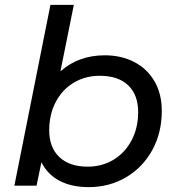

<svg xmlns="http://www.w3.org/2000/svg" viewBox="-20 -762 722 788"><path d="M644 -307Q644 -217 605 -146Q566 -75 497.5 -34.5Q429 6 344 6Q274 6 224.5 -20Q175 -46 150 -96L130 0H39L187 -742H283L228 -469Q302 -535 410 -535Q478 -535 531 -507.5Q584 -480 614 -428.5Q644 -377 644 -307ZM547 -302Q547 -373 506 -412Q465 -451 389 -451Q330 -451 282.5 -422.5Q235 -394 208.5 -343Q182 -292 182 -227Q182 -157 223.5 -117.5Q265 -78 340 -78Q399 -78 446 -106.5Q493 -135 520 -186Q547 -237 547 -302Z"/></svg>

Font: Idrija
Style: Italic
Weight: 500
Italic angle: -11.3°
Designer: Julieta Ulanovsky
Foundry: Julieta Ulanovsky
Version: Version 7.200